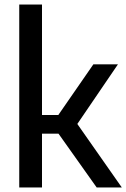

<svg xmlns="http://www.w3.org/2000/svg" viewBox="-20 -828 558 848"><path d="M65 0V-808H165.5V-320H237.5L392.5 -544H501L321.5 -280.5L518 0H407L238.5 -237.5H165.5V0Z"/></svg>

Font: Encode Sans SemiCondensed SemiCondensed Medium
Style: Regular
Weight: 500
Width: 4
Designer: Multiple Designers
Foundry: Impallari Type
Version: Version 3.000; ttfautohint (v1.8.3) -l 8 -r 50 -G 200 -x 14 